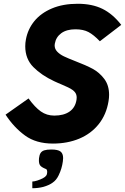

<svg xmlns="http://www.w3.org/2000/svg" viewBox="-20 -752 664 1019"><path d="M268 -138.5Q318.5 -138.5 349 -159.8Q379.5 -181 386 -222Q387 -231 387 -234Q387 -251 377.8 -262.5Q368.5 -274 353.5 -282Q338.5 -290 308.5 -303Q299 -307 288.5 -311.5Q278 -316 267.5 -321Q200 -352.5 157 -396Q114 -439.5 114 -506.5Q114 -525 117.5 -542.5Q127.5 -597 162.2 -639.8Q197 -682.5 255.5 -707.2Q314 -732 392.5 -732Q469 -732 523.8 -705Q578.5 -678 623.5 -620L510 -533Q477.5 -567 449.8 -581.8Q422 -596.5 380.5 -596.5Q333.5 -596.5 305.2 -575.8Q277 -555 271 -520.5Q270 -513.5 270 -511Q270 -492 284 -477.5Q298 -463 319.5 -452.8Q341 -442.5 379.5 -427.5Q436 -406 471.8 -386.8Q507.5 -367.5 533.2 -333.5Q559 -299.5 559 -248.5Q559 -233 556 -215Q544.5 -144 504 -93.2Q463.5 -42.5 400.8 -16.2Q338 10 261 10Q171.5 10 112.8 -32.8Q54 -75.5 9.5 -143.5L131.5 -229.5Q165.5 -182.5 196.8 -160.5Q228 -138.5 268 -138.5ZM207.5 194Q220 187.5 225.2 180Q230.5 172.5 230.5 161Q230.5 147.5 222.5 143.5Q238 151 219 143Q200 135 193.2 126Q186.5 117 186.5 99.5Q186.5 92 187 88Q189 70 195.5 60Q202 50 215.2 45.8Q228.5 41.5 252.5 41.5Q287.5 41.5 301.2 52.2Q315 63 315 87Q315 95.5 313.5 105Q308.5 143 291.5 178Q285 191.5 277.2 201Q269.5 210.5 258.5 218Q239.5 231.5 209.5 240Q181.5 247 151.5 247V211.5Q163 211 179 205.8Q195 200.5 207.5 194Z"/></svg>

Font: JuliaMono Black
Style: Italic
Weight: 900
Italic angle: -9°
Monospace: yes
Designer: cormullion
Foundry: corm
Version: Version 0.057; ttfautohint (v1.8.4)